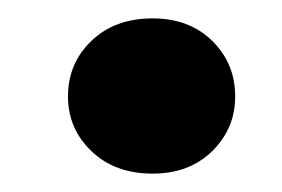

<svg xmlns="http://www.w3.org/2000/svg" viewBox="-20 -426 307 209"><path d="M146 -237Q105 -237 79.5 -261.5Q54 -286 54 -321Q54 -357 79.5 -381.5Q105 -406 146 -406Q186 -406 211 -381.5Q236 -357 236 -321Q236 -286 211 -261.5Q186 -237 146 -237Z"/></svg>

Font: DM Sans 24pt Black
Style: Italic
Weight: 900
Italic angle: -10°
Designer: Colophon Foundry, Jonny Pinhorn
Foundry: Colophon Foundry
Version: Version 4.004;gftools[0.9.30]